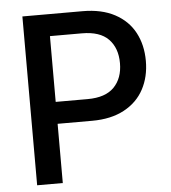

<svg xmlns="http://www.w3.org/2000/svg" viewBox="-51 -754 713 801"><g transform="rotate(-5 305.0 -353.5)"><path d="M72.3 -707H324.2Q403.8 -707 459 -677.5Q514.2 -647.9 541.7 -596.2Q569.3 -544.4 569.3 -477.5Q569.3 -411.1 541.7 -359.4Q514.2 -307.6 459 -277.8Q403.8 -248 324.2 -248H179.7V0H72.3ZM313.5 -339.8Q388.2 -339.8 424.6 -377.2Q460.9 -414.6 460.9 -477.5Q460.9 -541 424.8 -578.1Q388.7 -615.2 313.5 -615.2H179.7V-339.8Z"/></g></svg>

Font: Pretendard GOV Medium
Style: Regular
Weight: 500
Designer: Base glyphs from Inter by Rasmus Andersson; Hangeul glyphs from Noto Sans CJK(Source Han Sans) by Jang Soo-young and Kan
Foundry: Kil Hyung-jin
Version: Version 1.309